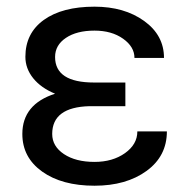

<svg xmlns="http://www.w3.org/2000/svg" viewBox="-20 -558 579 587"><path d="M139.6 -148.4Q139.6 -110.8 175.5 -86.9Q211.4 -63 269 -63Q324.2 -63 362.1 -89.8Q399.9 -116.7 399.9 -156.2H490.2Q490.2 -80.6 428 -35.4Q365.7 9.8 269 9.8Q169.4 9.8 108.9 -33.4Q48.3 -76.7 48.3 -148.4Q48.3 -239.3 148.4 -271.5Q105.5 -289.1 81.5 -318.8Q57.6 -348.6 57.6 -384.3Q57.6 -456.5 114 -497.1Q170.4 -537.6 269 -537.6Q359.9 -537.6 420.7 -493.9Q481.4 -450.2 481.4 -380.9H391.1Q391.1 -415 356.2 -439.7Q321.3 -464.4 269 -464.4Q214.4 -464.4 181.4 -442.1Q148.4 -419.9 148.4 -383.8Q148.4 -305.7 267.6 -305.7H363.3V-233.4H253.9Q139.6 -230.5 139.6 -148.4Z"/></svg>

Font: Roboto
Style: Regular
Weight: 400
Designer: Google
Version: Version 2.134; 2016; ttfautohint (v1.6)